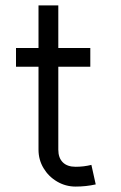

<svg xmlns="http://www.w3.org/2000/svg" viewBox="-20 -690 448 708"><path d="M259 -2Q222 -2 190.5 -20.5Q159 -39 140.5 -70Q122 -101 122 -138V-444H39V-513H122V-670H195V-513H313V-444H195V-138Q195 -108 211.5 -91.5Q228 -75 259 -75Q289 -75 317 -82L333 -10Q297 -2 259 -2Z"/></svg>

Font: SUIT
Style: Regular
Weight: 400
Designer: Sunn Youn; Korean Glyphs from Source Han Sans (Sandoll Communications; Soo-young Jang, Joo-yeon Kang)
Foundry: Sunn
Version: Version 1.140